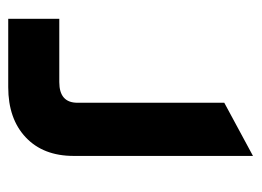

<svg xmlns="http://www.w3.org/2000/svg" viewBox="-102 -502 620 455"><g transform="rotate(-90 207.5 -275.0)"><path d="M65 15V-410Q65 -482 109 -523.5Q153 -565 228 -565H390V-444H240Q191 -444 191 -401V-53Z"/></g></svg>

Font: Space Grotesk
Style: Bold
Weight: 700
Designer: Florian Karsten
Foundry: Florian Karsten
Version: Version 2.000